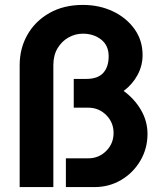

<svg xmlns="http://www.w3.org/2000/svg" viewBox="-20 -761 660 781"><path d="M60 0V-496Q60 -564 91.5 -619.5Q123 -675 181 -708Q239 -741 317 -741Q384 -741 439 -715Q494 -689 527 -643Q560 -597 560 -537Q560 -494 539.5 -456Q519 -418 483 -391Q527 -359 553.5 -313.5Q580 -268 580 -216Q580 -157 551 -107.5Q522 -58 473 -29Q424 0 364 0H248V-117H339Q382 -117 412 -147Q442 -177 442 -220Q442 -263 412 -293Q382 -323 339 -323H280V-440H331Q378 -440 400 -464.5Q422 -489 422 -532Q422 -576 391.5 -600Q361 -624 317 -624Q286 -624 258.5 -608.5Q231 -593 214 -564.5Q197 -536 197 -496V0Z"/></svg>

Font: MuseoModerno SemiBold
Style: Regular
Weight: 600
Designer: Pablo Cosgaya, Héctor Gatti, Marcela Romero, and the Authors of The MuseoModerno Project.
Foundry: Omnibus-Type Team
Version: Version 1.001